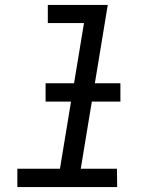

<svg xmlns="http://www.w3.org/2000/svg" viewBox="-20 -755 640 775"><path d="M453 0H50V-74H222L319 -662H173V-735H415L306 -74H452ZM466 -345H164V-419H466Z"/></svg>

Font: Iosevka Extended Oblique
Style: Regular
Weight: 400
Width: 7
Italic angle: -9°
Monospace: yes
Designer: Belleve Invis
Foundry: Belleve Invis
Version: Version 32.0.1; ttfautohint (v1.8.4)